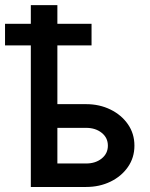

<svg xmlns="http://www.w3.org/2000/svg" viewBox="-20 -743 598 763"><path d="M343.8 -562.5H208V-329.1H322.3Q375.5 -329.1 419.2 -307.6Q462.9 -286.1 488.5 -249Q514.2 -211.9 514.2 -164.1Q514.2 -116.7 488.5 -79.6Q462.9 -42.5 419.2 -21.2Q375.5 0 322.3 0H102.5V-562.5H0V-648.4H102.5V-722.7H208V-648.4H343.8ZM208 -93.3H322.3Q359.4 -93.3 384 -113Q408.7 -132.8 408.7 -164.1Q408.7 -195.8 384 -215.3Q359.4 -234.9 322.3 -234.9H208Z"/></svg>

Font: Giphurs Medium
Style: Regular
Weight: 500
Version: Version 0.920; ttfautohint (v1.8.4.7-5d5b)